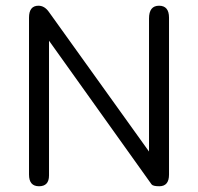

<svg xmlns="http://www.w3.org/2000/svg" viewBox="-20 -648 696 675"><path d="M540 6.8Q517.6 6.8 512.7 0L152.3 -504.9V-31.2Q152.3 6.8 117.2 6.8Q82 6.8 82 -34.2V-585.9Q82 -627.9 115.2 -627.9Q136.7 -627.9 152.3 -605.5L503.9 -115.2V-583Q503.9 -627.9 539.1 -627.9Q574.2 -627.9 574.2 -585.9V-34.2Q574.2 6.8 540 6.8Z"/></svg>

Font: Jura
Style: DemiBold
Weight: 600
Version: Version 2.5